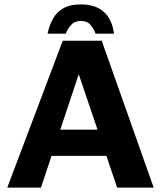

<svg xmlns="http://www.w3.org/2000/svg" viewBox="-20 -852 731 872"><path d="M13 0 265 -667H442L678 0H512L299 -629L378 -636L166 0ZM155 -144 188 -263H491L506 -144ZM347 -832Q395 -832 427 -815Q459 -798 476 -768Q493 -738 498 -699H414Q407 -720 391.5 -738.5Q376 -757 347 -757Q319 -757 302.5 -738.5Q286 -720 279 -699H196Q204 -738 221 -768Q238 -798 268.5 -815Q299 -832 347 -832Z"/></svg>

Font: Maven Pro
Style: Bold
Weight: 700
Designer: Joe Prince
Foundry: Joe Prince
Version: Version 2.103